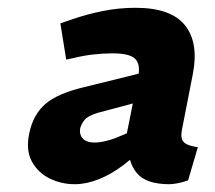

<svg xmlns="http://www.w3.org/2000/svg" viewBox="-20 -730 552 493"><path d="M463 -267Q450 -262 436.5 -259.5Q423 -257 415 -257Q355 -257 331.5 -285.5Q308 -314 310 -357L304 -379L335 -534Q341 -565 327 -579Q313 -593 269 -593Q244 -593 218.5 -590Q193 -587 169 -581L150 -577L135 -670L167 -681Q205 -694 245.5 -702Q286 -710 328 -710Q419 -710 455 -665Q491 -620 475 -539L447 -396Q443 -375 451.5 -365.5Q460 -356 488 -352ZM172 -257Q138 -257 108 -271.5Q78 -286 62 -315Q46 -344 55 -387Q65 -436 96.5 -463Q128 -490 195 -506L349 -544L335 -468L230 -440Q205 -432 197 -422Q189 -412 186 -401Q183 -385 192.5 -374.5Q202 -364 223 -364Q236 -364 254 -368.5Q272 -373 292 -382L325 -396L339 -340L298 -307Q265 -282 233 -269.5Q201 -257 172 -257Z"/></svg>

Font: REM
Style: Bold Italic
Weight: 700
Italic angle: -11°
Designer: Octavio Pardo
Foundry: Ashler Design
Version: Version 1.005;gftools[0.9.28]